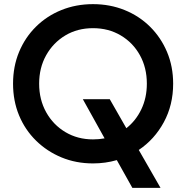

<svg xmlns="http://www.w3.org/2000/svg" viewBox="-20 -777 899 927"><path d="M429 12Q347 12 277 -17Q207 -46 154 -98Q101 -150 72 -220Q43 -290 43 -373Q43 -456 72 -526Q101 -596 153.5 -648Q206 -700 276.5 -728.5Q347 -757 429 -757Q511 -757 581.5 -728.5Q652 -700 704.5 -648Q757 -596 786.5 -526Q816 -456 816 -373Q816 -270 771 -187Q726 -104 650 -53L755 130H619L544 -4Q489 12 429 12ZM429 -104Q458 -104 485 -109L380 -298H510L590 -158Q636 -194 662.5 -249.5Q689 -305 689 -373Q689 -450 655.5 -510.5Q622 -571 563 -606Q504 -641 429 -641Q354 -641 295.5 -606Q237 -571 203 -510.5Q169 -450 169 -373Q169 -296 203 -235Q237 -174 296 -139Q355 -104 429 -104Z"/></svg>

Font: Plus Jakarta Display Medium
Style: Regular
Weight: 500
Designer: Gumpita Rahayu
Foundry: Tokotype Studio
Version: Version 1.000